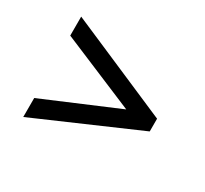

<svg xmlns="http://www.w3.org/2000/svg" viewBox="-93 -683 712 666"><g transform="rotate(30 263.5 -350.0)"><path d="M61 -149V-225L394 -366V-335L61 -475V-551L466 -376V-325Z"/></g></svg>

Font: Pathway Extreme SemiCondensed Medium
Style: Regular
Weight: 500
Width: 4
Version: Version 1.001;gftools[0.9.26]